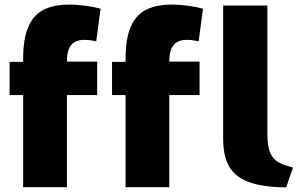

<svg xmlns="http://www.w3.org/2000/svg" viewBox="-20 -804 1318 838"><path d="M1259 -73 1229 14C995 12 954 -74 954 -204V-780H1147V-223C1147 -114 1179 -93 1259 -73ZM469 -389V-534H528V-545C528 -696 573 -784 729 -784C775 -784 831 -776 866 -766L847 -624C827 -628 811 -630 796 -630C742 -630 719 -600 719 -535H851V-389H719V13H528V-389ZM22 -389V-534H81V-545C81 -696 126 -784 282 -784C328 -784 384 -776 419 -766L400 -624C380 -628 364 -630 349 -630C295 -630 272 -600 272 -535H404V-389H272V13H81V-389Z"/></svg>

Font: Repo Black
Style: Regular
Weight: 900
Designer: Stefan Peev
Foundry: Context Ltd
Version: Version 1.502